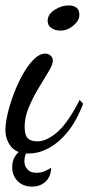

<svg xmlns="http://www.w3.org/2000/svg" viewBox="-27 -538 327 709"><path d="M77 29Q35 29 14 3.5Q-7 -22 -7 -59Q-7 -82 1 -117Q9 -152 23.5 -190.5Q38 -229 57 -263Q76 -297 97.5 -318.5Q119 -340 140 -340Q151 -340 159.5 -333Q168 -326 168 -313Q168 -300 152.5 -274Q137 -248 116 -213.5Q95 -179 79.5 -142Q64 -105 64 -71Q64 -38 76 -27Q88 -16 111 -16Q145 -16 184.5 -50Q224 -84 267 -169L280 -155Q247 -67 192.5 -19Q138 29 77 29ZM196 -425Q178 -425 163.5 -434Q149 -443 149 -461Q149 -485 174.5 -501.5Q200 -518 227 -518Q244 -518 255 -510Q266 -502 266 -483Q266 -462 244 -443.5Q222 -425 196 -425ZM91 151Q58 151 38 130.5Q18 110 18 79Q18 46 41 24.5Q64 3 94 0Q80 10 71.5 24.5Q63 39 63 58Q63 74 74 87Q85 100 107 100Q123 100 136 95Q149 90 162 81Q161 114 141.5 132.5Q122 151 91 151Z"/></svg>

Font: Dancing Script SemiBold
Style: Regular
Weight: 600
Designer: Pablo Impallari
Foundry: Pablo Impallari
Version: Version 2.001